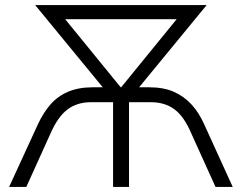

<svg xmlns="http://www.w3.org/2000/svg" viewBox="-20 -739 956 759"><path d="M16 0 130 -248Q151 -293 179 -325.5Q207 -358 248.5 -376Q290 -394 348 -394H409L405 -371L119 -719H797L511 -371L507 -394H568Q627 -394 667.5 -376Q708 -358 737.5 -325.5Q767 -293 787 -248L900 0H832L736 -212Q708 -278 670 -306.5Q632 -335 576 -335H490V0H427V-335H340Q285 -335 247 -306.5Q209 -278 180 -212L84 0ZM457 -394H459L706 -697L710 -663H206L210 -697Z"/></svg>

Font: Nunitoga
Style: Light
Weight: 300
Designer: Vernon Adams
Foundry: Vernon Adams
Version: Version 1.0